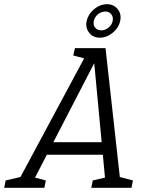

<svg xmlns="http://www.w3.org/2000/svg" viewBox="-73 -897 701 917"><path d="M-3 0 355 -667H431L505 0H433L374 -628H394L69 0ZM128 -158 141 -218H453L440 -158ZM-53 0 -46 -35 39 -55 27 0ZM59 0 71 -55 146 -35 139 0ZM363 0 370 -35 455 -55 443 0ZM475 0 487 -55 562 -35 555 0ZM285 -667H365L353 -612L277 -632ZM341 -797Q346 -819 360.5 -837Q375 -855 395.5 -866Q416 -877 438 -877Q470 -877 489 -853.5Q508 -830 501 -797Q497 -776 482 -757.5Q467 -739 446.5 -728Q426 -717 404 -717Q371 -717 352.5 -741Q334 -765 341 -797ZM375 -796Q371 -778 381.5 -765Q392 -752 411 -752Q429 -752 445 -765Q461 -778 465 -796Q469 -816 458.5 -829Q448 -842 430 -842Q411 -842 395 -829Q379 -816 375 -796Z"/></svg>

Font: Epunda Slab Light
Style: Italic
Weight: 300
Italic angle: -12°
Designer: Simon Atzbach
Foundry: typofactur
Version: Version 1.102